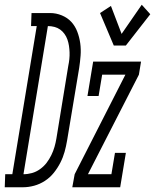

<svg xmlns="http://www.w3.org/2000/svg" viewBox="-81 -790 654 810"><path d="M-61 0 -59 -55H-29L74 -680H50L52 -735H130Q156 -735 180 -725Q204 -715 220 -697.5Q236 -680 245 -656.5Q254 -633 257.5 -607.5Q261 -582 259 -555.5Q257 -529 253 -503L202 -197Q198 -173 191.5 -149.5Q185 -126 173.5 -103.5Q162 -81 146 -61Q130 -41 108.5 -27Q87 -13 63 -6.5Q39 0 16 0ZM18 -55Q36 -55 54 -60Q72 -65 88 -76.5Q104 -88 115.5 -103Q127 -118 135.5 -135.5Q144 -153 149 -170.5Q154 -188 157 -206L207 -512Q210 -526 211.5 -540.5Q213 -555 212.5 -569Q212 -583 210 -596.5Q208 -610 203.5 -623Q199 -636 191 -647Q183 -658 172.5 -665.5Q162 -673 148.5 -676.5Q135 -680 121 -680L18 -55ZM399 -598 341 -735 387 -765 432 -647 517 -770 553 -730 450 -598ZM224 0 234 -55 448 -475H350L335 -385H288L312 -530H514L505 -475L290 -55H389L404 -145H450L426 0Z"/></svg>

Font: Iosevka Slab Light Oblique
Style: Regular
Weight: 300
Italic angle: -9°
Monospace: yes
Designer: Belleve Invis
Foundry: Belleve Invis
Version: Version 11.1.1; ttfautohint (v1.8.3)